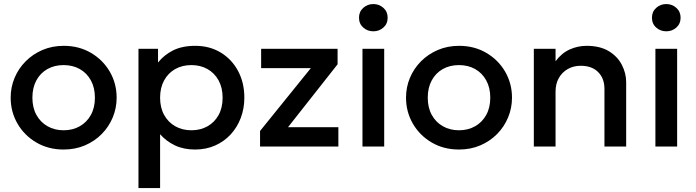

<svg xmlns="http://www.w3.org/2000/svg" viewBox="-20 -742 3524 972"><path d="M302 15Q224.5 15 163.8 -20.8Q103 -56.5 68.5 -116.2Q34 -176 34 -247.5Q34 -300.5 53.8 -347.8Q73.5 -395 109.8 -431.5Q146 -468 195 -489Q244 -510 302.5 -510Q380 -510 440.8 -474.2Q501.5 -438.5 536 -378.8Q570.5 -319 570.5 -247.5Q570.5 -195 550.8 -147.5Q531 -100 495 -63.5Q459 -27 410 -6Q361 15 302 15ZM302 -82.5Q348 -82.5 383.8 -102.8Q419.5 -123 440 -160Q460.5 -197 460.5 -247.5Q460.5 -298 440 -335.2Q419.5 -372.5 383.8 -392.5Q348 -412.5 302 -412.5Q256 -412.5 220.2 -392.5Q184.5 -372.5 164.2 -335.2Q144 -298 144 -247.5Q144 -197 164.5 -160Q185 -123 220.8 -102.8Q256.5 -82.5 302 -82.5Z M681 210V-495H780V-425.5Q809.5 -463 855.5 -486.5Q901.5 -510 969 -510Q1041.5 -510 1097.8 -475.8Q1154 -441.5 1185.5 -382.2Q1217 -323 1217 -247.5Q1217 -193 1199 -145.2Q1181 -97.5 1147.8 -61.5Q1114.5 -25.5 1068.8 -5.2Q1023 15 967.5 15Q909.5 15 865.5 -6Q821.5 -27 790.5 -62.5V210ZM949 -82.5Q995 -82.5 1030.8 -102.8Q1066.5 -123 1086.8 -160Q1107 -197 1107 -247.5Q1107 -298 1086.5 -335.2Q1066 -372.5 1030.2 -392.5Q994.5 -412.5 949 -412.5Q903 -412.5 867.2 -392.5Q831.5 -372.5 811 -335.2Q790.5 -298 790.5 -247.5Q790.5 -197 811 -160Q831.5 -123 867.2 -102.8Q903 -82.5 949 -82.5Z M1296.5 0V-79L1553.5 -397H1302V-495H1689V-416.5L1438 -98H1693V0Z M1815 0V-495H1925V0ZM1870 -583.5Q1840.5 -583.5 1819 -602.5Q1797.5 -621.5 1797.5 -652.5Q1797.5 -683 1819 -702.2Q1840.5 -721.5 1870 -721.5Q1899.5 -721.5 1921 -702.2Q1942.5 -683 1942.5 -652.5Q1942.5 -621.5 1921 -602.5Q1899.5 -583.5 1870 -583.5Z M2303.5 15Q2226 15 2165.2 -20.8Q2104.5 -56.5 2070 -116.2Q2035.5 -176 2035.5 -247.5Q2035.5 -300.5 2055.2 -347.8Q2075 -395 2111.2 -431.5Q2147.5 -468 2196.5 -489Q2245.5 -510 2304 -510Q2381.5 -510 2442.2 -474.2Q2503 -438.5 2537.5 -378.8Q2572 -319 2572 -247.5Q2572 -195 2552.2 -147.5Q2532.5 -100 2496.5 -63.5Q2460.5 -27 2411.5 -6Q2362.5 15 2303.5 15ZM2303.5 -82.5Q2349.5 -82.5 2385.2 -102.8Q2421 -123 2441.5 -160Q2462 -197 2462 -247.5Q2462 -298 2441.5 -335.2Q2421 -372.5 2385.2 -392.5Q2349.5 -412.5 2303.5 -412.5Q2257.5 -412.5 2221.8 -392.5Q2186 -372.5 2165.8 -335.2Q2145.5 -298 2145.5 -247.5Q2145.5 -197 2166 -160Q2186.5 -123 2222.2 -102.8Q2258 -82.5 2303.5 -82.5Z M2682.5 0V-495H2792.5V-432Q2823.5 -473.5 2864.5 -491.8Q2905.5 -510 2949.5 -510Q3017.5 -510 3062 -483Q3106.5 -456 3128.2 -413.5Q3150 -371 3150 -326V0H3040V-292Q3040 -345 3008.2 -377Q2976.5 -409 2920 -409Q2883 -409 2854.2 -392.5Q2825.5 -376 2809 -346.8Q2792.5 -317.5 2792.5 -278.5V0Z M3298 0V-495H3408V0ZM3353 -583.5Q3323.5 -583.5 3302 -602.5Q3280.5 -621.5 3280.5 -652.5Q3280.5 -683 3302 -702.2Q3323.5 -721.5 3353 -721.5Q3382.5 -721.5 3404 -702.2Q3425.5 -683 3425.5 -652.5Q3425.5 -621.5 3404 -602.5Q3382.5 -583.5 3353 -583.5Z"/></svg>

Font: Geologica Cursive
Style: Regular
Weight: 400
Designer: Sindre Bremnes, Frode Helland
Foundry: Monokrom Skriftforlag AS
Version: Version 1.010;gftools[0.9.28]